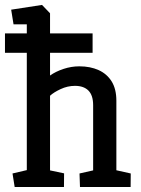

<svg xmlns="http://www.w3.org/2000/svg" viewBox="-24 -752 568 772"><path d="M-4 -617.8H348.3V-539.7H-4ZM35 0 26.3 -54.5 83.8 -68V-654.2H30.4L20.9 -713.1L145 -732.2L177.2 -698.6V-448.3Q199.5 -464.2 231 -474.8Q262.6 -485.3 295.1 -485.3Q339 -485.3 372.6 -470.1Q406.1 -454.9 425 -424.5Q443.9 -394 443.9 -347.1V-67.4L501.7 -54.5L501.2 0H297.6L295.7 -54.5L350.5 -66.9V-329.1Q350.5 -368.7 331.6 -387.8Q312.7 -406.8 277.5 -406.8Q247.6 -406.8 219.7 -393.7Q191.8 -380.7 177.2 -367V-66.9L233.7 -55L233.2 0Z"/></svg>

Font: Kreon Light
Style: Regular
Weight: 300
Designer: Julia Petretta
Foundry: Julia Petretta and Eli Heuer
Version: Version 2.002